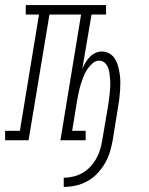

<svg xmlns="http://www.w3.org/2000/svg" viewBox="-63 -550 583 753"><path d="M187 183V147Q205 147 224 142.5Q243 138 260 128.5Q277 119 291 104Q305 89 314.5 72Q324 55 329.5 37Q335 19 338 0Q344 -34 349.5 -68Q355 -102 361 -136Q363 -148 364.5 -161Q366 -174 367.5 -186.5Q369 -199 369.5 -211.5Q370 -224 369 -236.5Q368 -249 366.5 -261Q365 -273 361 -284Q357 -295 348 -303.5Q339 -312 326 -312Q311 -312 298.5 -300.5Q286 -289 277.5 -275.5Q269 -262 263.5 -247.5Q258 -233 253.5 -218.5Q249 -204 246 -189Q243 -174 240 -159L220 -37H273V0H174L255 -493H131L49 0H-43V-37H15L90 -493H38V-530H353V-493H296L260 -281Q266 -294 273 -305.5Q280 -317 289.5 -327Q299 -337 311.5 -342.5Q324 -348 337 -348Q353 -348 366.5 -340Q380 -332 388 -319Q396 -306 400 -291Q404 -276 406.5 -260Q409 -244 409 -228Q409 -212 408 -195.5Q407 -179 405 -162.5Q403 -146 400 -130L379 0Q375 23 368 46Q361 69 348.5 90.5Q336 112 318.5 130.5Q301 149 279 161Q257 173 233.5 178Q210 183 187 183Z"/></svg>

Font: Iosevka Slab XLtObl
Style: Regular
Weight: 200
Italic angle: -9°
Monospace: yes
Designer: Belleve Invis
Foundry: Belleve Invis
Version: Version 11.1.1; ttfautohint (v1.8.3)